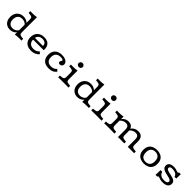

<svg xmlns="http://www.w3.org/2000/svg" viewBox="552 -2516 4411 4411"><g transform="rotate(45 2757.0 -311.0)"><path d="M277.9 11.3Q217.4 11.3 172.5 -15Q127.6 -41.2 102.9 -89.7Q78.2 -138.1 78.2 -202.5Q78.2 -270.4 105 -320.8Q131.8 -371.2 180.1 -399Q228.5 -426.9 293.5 -426.9Q346 -426.9 387.2 -408.1Q428.4 -389.4 455.6 -352.7L444.4 -301.1Q429 -331.2 392.3 -349.2Q355.7 -367.2 309.1 -367.2Q238.9 -367.2 200.4 -325.2Q161.8 -283.2 161.8 -206.2Q161.8 -133.2 197.2 -93.8Q232.6 -54.5 297.8 -54.5Q351 -54.5 391.3 -80.6Q431.6 -106.6 449 -151.9L455.9 -94.1Q435 -45.3 387.4 -17Q339.8 11.3 277.9 11.3ZM440.5 0V-206.7H518.5V-149.6Q518.5 -101 534.3 -83.4Q550.2 -65.8 598.9 -61.1L646.4 -56.5V0Q634.6 -0.8 618.1 -1.2Q601.6 -1.6 579.7 -1.6Q540.4 -1.6 503.9 1.2Q467.3 4 440.5 9.6ZM440.5 -206.7V-473.7Q440.5 -522.3 424.6 -539.8Q408.8 -557.4 360 -562.2L312.6 -566.8V-623.3Q324.4 -622.5 341.3 -622.1Q358.2 -621.7 379.3 -621.7Q418.5 -621.7 455.1 -624.5Q491.7 -627.3 518.5 -632.9V-623.3V-206.7Z M962.5 11.3Q893.5 11.3 842.5 -13.8Q791.4 -38.9 763.8 -86.6Q736.3 -134.3 736.3 -201.3Q736.3 -269.1 763.5 -319.8Q790.8 -370.5 841.5 -398.7Q892.2 -426.9 962 -426.9Q1032.3 -426.9 1078.5 -402.2Q1124.7 -377.5 1146.7 -328.4Q1168.7 -279.3 1166.2 -205.4H785.2L784.3 -262.6H1083.1Q1084.6 -297.2 1070.4 -320.9Q1056.3 -344.6 1028.4 -357.4Q1000.6 -370.2 960.5 -370.2Q899.9 -370.2 862.8 -338.2Q825.8 -306.1 819.7 -248.5L822.2 -245.8Q821.4 -240.1 820.6 -230.7Q819.9 -221.4 819.9 -211Q819.9 -137.4 859.2 -98.1Q898.6 -58.8 972 -58.8Q1019.2 -58.8 1054.6 -73.7Q1090 -88.7 1120.3 -121.7L1167.1 -78.6Q1133.1 -34.8 1080.4 -11.8Q1027.7 11.3 962.5 11.3Z M1538.5 11.3Q1465.9 11.3 1414.9 -13.8Q1364 -38.9 1337.2 -87.3Q1310.5 -135.7 1310.5 -204.9Q1310.5 -275.7 1337.7 -325Q1365 -374.3 1416.5 -400.6Q1468.1 -426.9 1541 -426.9Q1597.6 -426.9 1639.6 -411.9Q1681.7 -397 1705.5 -370.7Q1729.2 -344.4 1729.2 -308.8Q1729.2 -276.1 1709 -254.8Q1688.8 -233.5 1657.4 -233.5Q1634.3 -233.5 1621.1 -244.6Q1607.9 -255.6 1607.9 -274.3Q1607.9 -289 1614.7 -300.5Q1621.4 -311.9 1628.2 -321.7Q1634.9 -331.6 1634.9 -339.9Q1634.9 -354.2 1613.2 -362.8Q1591.5 -371.4 1554.7 -371.4Q1476.2 -371.4 1435.1 -330.6Q1394.1 -289.9 1394.1 -212.3Q1394.1 -137.2 1432.7 -98Q1471.4 -58.8 1546.1 -58.8Q1590.8 -58.8 1625.6 -74.1Q1660.4 -89.5 1688.4 -121.7L1735.1 -78.6Q1702.7 -33.3 1654.2 -11Q1605.8 11.3 1538.5 11.3Z M1967.6 -206.7V-265.3Q1967.6 -313.8 1951.7 -331.4Q1935.8 -349 1887.1 -353.7L1839.6 -358.4V-414.8Q1851.5 -414 1868.4 -413.6Q1885.3 -413.2 1906.3 -413.2Q1945.6 -413.2 1982.2 -416Q2018.7 -418.8 2045.5 -424.4V-414.8V-206.7ZM2006.5 -2.4Q1954 -2.4 1915.3 -1.6Q1876.6 -0.8 1839.6 0V-56.5L1887.1 -61.1Q1935.8 -65.8 1951.7 -81.8Q1967.6 -97.7 1967.6 -141.5V-206.7H2045.5V-141.5Q2045.5 -97.7 2061.4 -81.8Q2077.2 -65.8 2126 -61.1L2173.4 -56.5V0Q2136.5 -0.8 2097.8 -1.6Q2059.1 -2.4 2006.5 -2.4ZM2006.6 -500.9Q1978.9 -500.9 1959.3 -519.6Q1939.8 -538.3 1939.8 -565Q1939.8 -591.8 1959.3 -610.5Q1978.9 -629.1 2006.6 -629.1Q2034.3 -629.1 2053.9 -610.5Q2073.4 -591.8 2073.4 -565Q2073.4 -538.3 2053.9 -519.6Q2034.3 -500.9 2006.6 -500.9Z M2467.4 11.3Q2406.9 11.3 2362 -15Q2317.1 -41.2 2292.4 -89.7Q2267.7 -138.1 2267.7 -202.5Q2267.7 -270.4 2294.5 -320.8Q2321.3 -371.2 2369.6 -399Q2418 -426.9 2483 -426.9Q2535.5 -426.9 2576.7 -408.1Q2618 -389.4 2645.1 -352.7L2633.9 -301.1Q2618.5 -331.2 2581.9 -349.2Q2545.2 -367.2 2498.7 -367.2Q2428.5 -367.2 2389.9 -325.2Q2351.3 -283.2 2351.3 -206.2Q2351.3 -133.2 2386.7 -93.8Q2422.1 -54.5 2487.3 -54.5Q2540.5 -54.5 2580.8 -80.6Q2621.1 -106.6 2638.5 -151.9L2645.4 -94.1Q2624.6 -45.3 2576.9 -17Q2529.3 11.3 2467.4 11.3ZM2630 0V-206.7H2708V-149.6Q2708 -101 2723.8 -83.4Q2739.7 -65.8 2788.4 -61.1L2835.9 -56.5V0Q2824.1 -0.8 2807.6 -1.2Q2791.1 -1.6 2769.2 -1.6Q2730 -1.6 2693.4 1.2Q2656.8 4 2630 9.6ZM2630 -206.7V-473.7Q2630 -522.3 2614.2 -539.8Q2598.3 -557.4 2549.6 -562.2L2502.1 -566.8V-623.3Q2513.9 -622.5 2530.8 -622.1Q2547.7 -621.7 2568.8 -621.7Q2608 -621.7 2644.6 -624.5Q2681.2 -627.3 2708 -632.9V-623.3V-206.7Z M3041.8 -206.7V-265.3Q3041.8 -313.8 3025.9 -331.4Q3010 -349 2961.3 -353.7L2913.8 -358.4V-414.8Q2925.7 -414 2942.6 -413.6Q2959.5 -413.2 2980.5 -413.2Q3019.8 -413.2 3056.3 -416Q3092.9 -418.8 3119.7 -424.4V-414.8V-206.7ZM3080.7 -2.4Q3028.2 -2.4 2989.5 -1.6Q2950.8 -0.8 2913.8 0V-56.5L2961.3 -61.1Q3010 -65.8 3025.9 -81.8Q3041.8 -97.7 3041.8 -141.5V-206.7H3119.7V-141.5Q3119.7 -97.7 3135.6 -81.8Q3151.4 -65.8 3200.2 -61.1L3247.6 -56.5V0Q3210.7 -0.8 3172 -1.6Q3133.3 -2.4 3080.7 -2.4ZM3080.8 -500.9Q3053 -500.9 3033.5 -519.6Q3013.9 -538.3 3013.9 -565Q3013.9 -591.8 3033.5 -610.5Q3053 -629.1 3080.8 -629.1Q3108.5 -629.1 3128.1 -610.5Q3147.6 -591.8 3147.6 -565Q3147.6 -538.3 3128.1 -519.6Q3108.5 -500.9 3080.8 -500.9Z M3500.9 -2.4Q3448.3 -2.4 3409.6 -1.6Q3371 -0.8 3334 0V-56.5L3381.5 -61.1Q3430.2 -65.8 3446.1 -81.8Q3461.9 -97.7 3461.9 -141.5V-206.7H3539.9V-141.5Q3539.9 -97.7 3555.7 -81.8Q3571.6 -65.8 3620.3 -61.1L3667.8 -56.5V0Q3630.9 -0.8 3592.2 -1.6Q3553.5 -2.4 3500.9 -2.4ZM3461.9 -206.7V-265.3Q3461.9 -313.8 3446.1 -331.4Q3430.2 -349 3381.5 -353.7L3334 -358.4V-414.8Q3345.8 -414 3362.7 -413.6Q3379.6 -413.2 3400.7 -413.2Q3439.9 -413.2 3476.5 -416Q3513.1 -418.8 3539.9 -424.4V-414.8V-206.7ZM3781.2 -206.7V-237.9Q3781.2 -301 3757.6 -329.9Q3734 -358.9 3682.1 -358.9Q3626.9 -358.9 3582.6 -329.6Q3538.4 -300.2 3506 -242.2L3505.5 -286.1Q3539.7 -355.3 3588.1 -391.1Q3636.5 -426.9 3702.1 -426.9Q3781.3 -426.9 3820.2 -381.8Q3859.2 -336.8 3859.2 -246.4V-206.7ZM3781.2 0V-206.7H3859.2V-141.5Q3859.2 -97.7 3875 -81.8Q3890.9 -65.8 3939.6 -61.1L3987.1 -56.5V0Q3959.4 -0.8 3924.4 -1.2Q3889.3 -1.6 3866.8 -1.6Q3844.4 -1.6 3824.1 -1.6Q3803.8 -1.6 3781.2 0ZM4100.5 -206.7V-237.9Q4100.5 -301 4076.9 -329.9Q4053.3 -358.9 4001.4 -358.9Q3946.1 -358.9 3901.9 -329.6Q3857.7 -300.2 3825.3 -242.2L3819.5 -287.1Q3848.5 -356.2 3899.6 -391.5Q3950.6 -426.9 4021.4 -426.9Q4100.6 -426.9 4139.5 -381.8Q4178.5 -336.8 4178.5 -246.4V-206.7ZM4099.8 0V-206.7H4177.8V-141.5Q4177.8 -97.7 4193.6 -81.8Q4209.5 -65.8 4258.2 -61.1L4305.7 -56.5V0Q4278 -0.8 4243 -1.2Q4207.9 -1.6 4185.4 -1.6Q4163 -1.6 4142.7 -1.6Q4122.4 -1.6 4099.8 0Z M4630.3 11.3Q4565.7 11.3 4513.6 -11.4Q4461.6 -34.2 4430.8 -82.2Q4400 -130.3 4400 -207.4Q4400 -284.5 4430.4 -332.9Q4460.8 -381.4 4513.3 -404.1Q4565.7 -426.9 4630.3 -426.9Q4695.6 -426.9 4747.3 -404.1Q4799 -381.4 4829.4 -332.9Q4859.8 -284.5 4859.8 -207.4Q4859.8 -131 4829.4 -82.6Q4799 -34.2 4747.3 -11.4Q4695.6 11.3 4630.3 11.3ZM4630.3 -45.2Q4694.1 -45.2 4735.2 -83.1Q4776.2 -121 4776.2 -207.4Q4776.2 -294.1 4735.2 -332.2Q4694.1 -370.4 4630.3 -370.4Q4565.7 -370.4 4524.6 -332.2Q4483.6 -294.1 4483.6 -207.4Q4483.6 -121 4524.6 -83.1Q4565.7 -45.2 4630.3 -45.2Z M5242.1 11.3Q5195.7 11.3 5165.9 3.3Q5136 -4.8 5117.8 -12.4Q5099.5 -20 5086.6 -20Q5071.2 -20 5062.3 3.2H5005.1Q5006.8 -14.2 5008 -37.6Q5009.2 -60.9 5009.6 -90.8Q5010 -120.7 5010 -155.6H5066.4Q5077.8 -101.7 5120.8 -73.9Q5163.7 -46.2 5233.9 -46.2Q5282.7 -46.2 5308.9 -61.8Q5335.2 -77.4 5335.2 -107.1Q5335.2 -134.3 5306.8 -150.3Q5278.4 -166.2 5202.5 -180.4Q5104.1 -199.5 5062.2 -230.1Q5020.2 -260.7 5020.2 -313.4Q5020.2 -368.6 5059.3 -397.7Q5098.4 -426.9 5172.2 -426.9Q5216.9 -426.9 5246.2 -418.8Q5275.5 -410.8 5294.5 -402.8Q5313.4 -394.8 5325.5 -394.8Q5334.4 -394.8 5340 -400.4Q5345.6 -406 5350.3 -418H5406.7Q5405.1 -388 5404.3 -361.4Q5403.5 -334.7 5403.1 -312.9Q5402.7 -291.2 5402.7 -273.6H5346.3Q5334.5 -321.1 5291 -345.7Q5247.5 -370.2 5181.8 -370.2Q5140.7 -370.2 5121.6 -358.3Q5102.4 -346.4 5102.4 -320.5Q5102.4 -291.6 5132.7 -275.7Q5162.9 -259.8 5244.4 -244.3Q5339.5 -226.3 5378.5 -197.6Q5417.5 -168.9 5417.5 -116.3Q5417.5 -54.7 5371.8 -21.7Q5326 11.3 5242.1 11.3Z"/></g></svg>

Font: Playfair 5pt SemiExpanded Light
Style: Regular
Weight: 300
Width: 6
Designer: Claus Eggers Sørensen
Foundry: Claus Eggers Sørensen
Version: Version 2.203